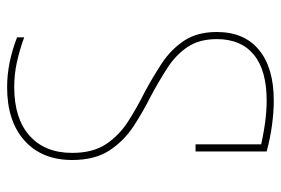

<svg xmlns="http://www.w3.org/2000/svg" viewBox="-145 -635 790 540"><g transform="rotate(90 250.0 -365.0)"><path d="M225 10Q191 10 156 3Q121 -4 85 -18V-38Q121 -25 155 -17.5Q189 -10 225 -10Q313 -10 361.5 -53Q410 -96 410 -173Q410 -231 385.5 -268Q361 -305 322 -330Q283 -355 239 -377Q198 -399 159 -424.5Q120 -450 95 -487Q70 -524 70 -580Q70 -657 120.5 -698.5Q171 -740 263 -740Q295 -740 332 -735Q369 -730 406 -720V-520H386V-713L401 -701Q364 -710 329 -715Q294 -720 263 -720Q178 -720 134 -684Q90 -648 90 -580Q90 -530 112.5 -497Q135 -464 171.5 -440.5Q208 -417 249 -395Q293 -373 334.5 -346Q376 -319 403 -278Q430 -237 430 -173Q430 -88 375.5 -39Q321 10 225 10Z"/></g></svg>

Font: M PLUS 1 Code Thin
Style: Regular
Weight: 250
Designer: Coji Morishita
Foundry: UNDERFOREST DESIGN
Version: Version 1.002